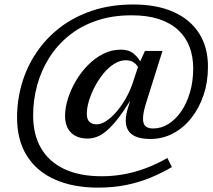

<svg xmlns="http://www.w3.org/2000/svg" viewBox="-20 -734 973 878"><path d="M680.5 -146.5Q717.5 -146.5 750.5 -167.2Q783.5 -188 809 -225.2Q834.5 -262.5 849 -312.5Q863.5 -362.5 863.5 -421.5Q863.5 -476 846.2 -520.8Q829 -565.5 794 -597.5Q759 -629.5 706.2 -646.8Q653.5 -664 582 -664Q492.5 -664 420.5 -639.2Q348.5 -614.5 294.5 -570.5Q240.5 -526.5 204.2 -468.5Q168 -410.5 149.8 -343.5Q131.5 -276.5 131.5 -206.5Q131.5 -119.5 167.2 -57.2Q203 5 273 38.5Q343 72 446 72Q496 72 546.2 63Q596.5 54 646.5 35.2Q696.5 16.5 745.5 -11.5L766 30Q716.5 59 664.5 80Q612.5 101 554.5 112.5Q496.5 124 428.5 124Q315 124 231.8 87.2Q148.5 50.5 103.2 -21Q58 -92.5 58 -197Q58 -276 80 -351.5Q102 -427 145.8 -492.5Q189.5 -558 254 -607.8Q318.5 -657.5 402.8 -685.5Q487 -713.5 590 -713.5Q697.5 -713.5 773.8 -679.2Q850 -645 890.5 -581.5Q931 -518 931 -429Q931 -359 910.8 -299Q890.5 -239 854.8 -194Q819 -149 771.2 -123.8Q723.5 -98.5 668 -98.5Q610 -98.5 582.5 -120Q555 -141.5 555 -182.5Q555 -196 558 -212.2Q561 -228.5 567 -246.5L576 -275H576.5Q545.5 -225 519.2 -191.5Q493 -158 470 -138Q447 -118 425.2 -109.2Q403.5 -100.5 381 -100.5Q331.5 -100.5 304.5 -127.8Q277.5 -155 277.5 -204Q277.5 -241 290.5 -282.5Q303.5 -324 326.8 -363.8Q350 -403.5 382 -436Q414 -468.5 452.2 -487.8Q490.5 -507 533 -507Q569 -507 592 -488Q615 -469 631.5 -435L618.5 -415Q608.5 -436 593.5 -447.2Q578.5 -458.5 555.5 -458.5Q528.5 -458.5 502.5 -442.2Q476.5 -426 454 -398.8Q431.5 -371.5 414.2 -339Q397 -306.5 387 -273.8Q377 -241 377 -213Q377 -189 388.5 -177.2Q400 -165.5 423 -165.5Q442 -165.5 464.8 -180Q487.5 -194.5 510.2 -220.2Q533 -246 553 -280Q573 -314 586.5 -353.5L616 -442.5L643 -501H723L648.5 -264.5Q641 -240.5 637.5 -222.8Q634 -205 634 -191.5Q634 -166.5 645.8 -156.5Q657.5 -146.5 680.5 -146.5Z"/></svg>

Font: Newsreader 11pt
Style: Italic
Weight: 400
Italic angle: -17°
Version: Version 1.003